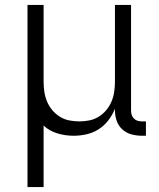

<svg xmlns="http://www.w3.org/2000/svg" viewBox="-20 -540 640 775"><path d="M91 215V-520H156V-210Q156 -190 159 -169.5Q162 -149 170 -130Q178 -111 191 -95.5Q204 -80 221.5 -69Q239 -58 259.5 -54Q280 -50 300 -50Q320 -50 340.5 -54Q361 -58 378.5 -69Q396 -80 409 -95.5Q422 -111 430 -130Q438 -149 441 -169.5Q444 -190 444 -210V-520H509V-94Q509 -85 511.5 -76.5Q514 -68 520.5 -61.5Q527 -55 535.5 -52.5Q544 -50 553 -50H569V8H553Q532 8 511 2.5Q490 -3 474 -17.5Q458 -32 451 -52.5Q444 -73 444 -94V-101Q434 -76 417.5 -54.5Q401 -33 378.5 -18.5Q356 -4 329.5 2Q303 8 277 8Q244 8 212 -1.5Q180 -11 156 -33V215Z"/></svg>

Font: Iosevka Custom Light Extended
Style: Regular
Weight: 300
Width: 7
Monospace: yes
Designer: Belleve Invis
Foundry: Belleve Invis
Version: Version 11.2.4; ttfautohint (v1.8.4)